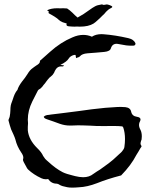

<svg xmlns="http://www.w3.org/2000/svg" viewBox="-20 -856 723 876"><path d="M524.9 -62 525.9 -60.5 526.4 -62ZM194.8 -331.1 203.6 -332 212.9 -333.5 249.5 -337.9 284.7 -342.3 341.8 -349.6 398.9 -357.4Q465.3 -365.7 513.7 -367.7Q522.5 -368.2 530.3 -368.2Q542 -368.2 551.8 -367.2Q575.2 -364.7 578.6 -345.7Q583 -326.2 604.5 -323.2Q621.1 -320.8 621.1 -311Q621.1 -307.6 619.1 -303.2Q614.3 -295.4 614.3 -286.1Q614.3 -275.4 621.1 -263.2Q627 -251 627 -233.9Q627 -227.1 626 -219.7L623.5 -212.9L621.6 -205.6Q621.1 -203.1 621.1 -201.2Q621.1 -195.8 625 -190.9Q626 -190.4 626 -189.5Q626 -188.5 625 -186.5L623 -183.1L621.1 -180.7L611.8 -164.6L602.1 -148.9Q578.1 -102.1 532.7 -55.7Q469.2 -39.1 423.3 -20.5Q377.9 -2.9 339.4 -1.5L325.7 -0.5L313 0H308.1Q295.9 0 286.1 -2Q262.2 -6.3 252 -12.7Q248.5 -15.1 245.1 -16.6Q241.2 -18.1 237.8 -18.1Q214.4 -18.1 199.7 -39.1Q194.3 -38.1 189.5 -38.1Q178.7 -38.1 169.4 -42.5Q133.3 -59.1 108.4 -82.5Q104.5 -86.4 102.5 -90.3Q92.8 -106.9 88.4 -116.2L85.4 -123Q85 -125.5 85 -127.4V-129.4Q86.4 -132.8 86.4 -136.7Q86.4 -147 76.7 -160.6Q57.6 -188.5 50.3 -219.2Q47.9 -228 41.5 -242.2L30.8 -265.6L24.4 -285.6L19 -305.7Q18.6 -306.6 18.6 -308.1Q18.6 -310.1 20 -312.5Q25.4 -323.2 26.4 -338.4L27.3 -351.1L27.8 -364.3Q28.8 -376 31.2 -382.8L37.1 -398.9L42.5 -415Q49.3 -434.1 59.6 -445.8Q64 -461.9 80.1 -483.4L93.8 -501Q101.1 -511.2 106 -519Q115.7 -536.1 129.9 -545.9L137.2 -551.3L145.5 -557.1Q162.1 -566.4 162.1 -575.2V-577.1Q162.1 -578.6 164.1 -581.1L167 -582.5L168.9 -584.5L209 -620.1Q256.8 -663.1 310.5 -685.5Q335.9 -696.8 359.9 -696.8Q380.4 -696.8 399.4 -688.5Q417 -700.2 443.4 -700.2Q448.2 -700.2 453.1 -699.7Q504.9 -695.8 564.9 -682.1Q590.3 -676.3 597.7 -659.2Q598.1 -657.7 598.1 -656.2Q598.1 -653.3 596.2 -651.4Q593.8 -647.5 587.4 -647.5H581.5Q568.8 -647.5 556.2 -648.9L536.6 -652.3L516.6 -655.8Q514.2 -656.2 511.7 -656.2Q498 -656.2 490.7 -646L488.3 -641.6L486.3 -637.2Q483.4 -621.6 455.6 -619.1L417 -615.7L379.4 -612.8Q354 -610.8 344.7 -599.1Q343.3 -597.2 337.9 -594.7L333 -593.3L327.1 -590.8Q326.7 -595.2 325.7 -599.1L324.7 -605.5H318.4Q300.3 -600.6 293.5 -588.9Q284.2 -573.7 255.4 -560.1L260.7 -559.1L264.6 -558.6L272 -557.6Q271 -553.7 266.6 -553.2L263.2 -552.7L259.3 -553.2Q244.6 -553.2 235.8 -541.5L230.5 -532.7L226.6 -523.9Q220.7 -513.2 212.4 -507.3Q205.1 -502.4 197.8 -492.7L191.4 -484.4L185.5 -476.1L178.7 -468.3L172.9 -460.4Q165.5 -451.2 156.2 -446.8L154.3 -444.8L152.8 -442.9L127.4 -393.1Q106.9 -351.6 106.9 -310.1Q106.9 -301.8 107.9 -293.5L106.9 -277.3V-261.2Q111.3 -218.3 149.4 -180.7Q169.4 -161.6 176.8 -144.5Q180.2 -138.7 186 -131.3L192.4 -125L199.2 -119.1Q234.4 -86.4 266.1 -70.3Q273.9 -66.4 286.1 -62.5L308.6 -56.2Q321.8 -52.2 341.8 -48.8Q351.1 -47.4 359.4 -47.4Q387.2 -47.4 405.8 -62.5Q411.1 -66.4 420.9 -72.8L436.5 -82.5L475.6 -110.8Q498 -127.9 511.7 -141.6L524.4 -153.3Q532.7 -160.2 536.6 -165Q545.9 -175.8 547.4 -184.6Q550.3 -204.1 550.3 -221.7Q550.3 -251 542.5 -273.9Q542.5 -274.4 538.6 -279.3Q522 -281.2 499 -281.2H489.7Q471.7 -280.8 454.1 -280.8Q436.5 -280.8 419.9 -281.2L391.6 -282.7L362.8 -283.7Q348.6 -284.2 336.4 -284.2Q319.8 -284.2 305.7 -283.2H298.3Q275.9 -283.2 253.4 -291L223.6 -301.8L193.8 -312Q180.2 -316.4 179.7 -323.7Q185.1 -329.1 194.8 -331.1ZM480.5 -832.5Q492.2 -828.6 492.2 -824.7Q492.2 -821.8 485.8 -818.8Q473.6 -813 463.9 -802.2L456.1 -793Q451.7 -788.1 447.3 -784.7L435.1 -772.5L416 -755.4Q411.6 -751.5 406.7 -748.5Q383.8 -734.4 344.2 -734.4Q337.9 -734.4 331.5 -734.9Q325.7 -734.4 319.3 -734.4Q313.5 -734.4 307.1 -734.9Q290.5 -735.4 286.1 -738.3Q283.2 -740.2 283.2 -743.7Q283.2 -746.1 284.2 -749L280.3 -750L275.4 -751.5Q269.5 -752.9 266.1 -754.4Q252.9 -760.3 249 -764.6Q242.7 -771.5 229.5 -779.8L217.3 -787.1L205.1 -793.9Q202.6 -795.4 201.7 -796.4Q200.7 -797.4 200.7 -798.3Q200.7 -798.8 201.2 -798.8Q203.1 -800.3 203.1 -801.8Q203.1 -802.7 201.7 -804.2L194.8 -809.1Q212.9 -818.4 242.2 -818.4Q248.5 -818.4 255.4 -817.9Q261.2 -818.4 267.6 -818.4Q276.9 -818.4 286.1 -817.4Q297.4 -810.5 311 -797.4L321.8 -786.6Q328.1 -780.3 334 -775.9Q352.5 -786.1 361.3 -792L386.7 -809.6Q401.9 -820.8 413.6 -827.1Q422.4 -832.5 444.3 -835.9L448.7 -835L453.1 -833.5Q457.5 -834.5 467.8 -835.9L474.1 -834.5Z"/></svg>

Font: Kurland
Style: Regular
Weight: 400
Designer: GGBot
Version: 0.22